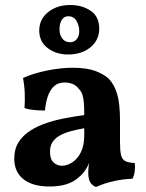

<svg xmlns="http://www.w3.org/2000/svg" viewBox="-20 -739 586 768"><path d="M364 9Q347 2 340 -11.5Q333 -25 333 -49Q333 -61 335 -77.5Q337 -94 342 -109L345 -112Q338 -86 325 -64.5Q312 -43 294 -29Q274 -11 245.5 -2Q217 7 178 7Q111 7 74 -22Q37 -51 37 -105Q37 -143 54.5 -170.5Q72 -198 102 -217Q132 -236 169 -248Q206 -260 244.5 -267Q283 -274 317 -279Q317 -308 315.5 -327.5Q314 -347 309.5 -360.5Q305 -374 295 -384Q284 -398 269.5 -403.5Q255 -409 239 -409Q211 -409 194.5 -392.5Q178 -376 170 -350Q162 -324 160 -297Q136 -297 115 -299Q94 -301 78 -307Q80 -334 79 -365Q78 -396 72 -427Q114 -446 168.5 -457Q223 -468 271 -468Q328 -468 363 -454.5Q398 -441 416 -423Q437 -401 448.5 -363.5Q460 -326 460 -256V-169Q460 -137 464 -119.5Q468 -102 480.5 -95Q493 -88 519 -87Q521 -71 519 -54.5Q517 -38 510 -24Q474 -23 435.5 -14.5Q397 -6 364 9ZM228 -76Q248 -76 269 -89.5Q290 -103 303.5 -130Q317 -157 317 -199V-226Q288 -221 262.5 -214Q237 -207 218.5 -196.5Q200 -186 190 -170.5Q180 -155 180 -132Q180 -102 194.5 -89Q209 -76 228 -76ZM252 -521Q205 -521 171 -546.5Q137 -572 137 -617Q137 -662 172.5 -690.5Q208 -719 261 -719Q308 -719 342.5 -696Q377 -673 377 -624Q377 -579 342 -550Q307 -521 252 -521ZM261 -570Q276 -570 286.5 -582Q297 -594 297 -615Q297 -635 286.5 -654.5Q276 -674 253 -674Q237 -674 227.5 -660Q218 -646 218 -622Q218 -600 229 -585Q240 -570 261 -570Z"/></svg>

Font: Vollkorn
Style: Bold
Weight: 700
Designer: Friedrich Althausen
Foundry: Friedrich Althausen
Version: Version 5.000